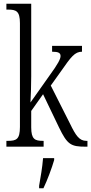

<svg xmlns="http://www.w3.org/2000/svg" viewBox="-20 -780 485 1021"><path d="M14 0H212V-31H208C166 -31 146 -39 146 -103V-190L209 -279L294 -102C338 -11 357 0 435 0H445V-31H439C402 -31 383 -59 353 -121L250 -325L305 -402C358 -478 378 -505 416 -505V-536H257V-505C290 -505 302 -499 302 -482C302 -467 290 -442 241 -375L142 -235C144 -257 146 -338 146 -374V-760H14V-729H22C66 -729 86 -721 86 -657V-105C86 -39 67 -31 22 -31H14ZM188 208V221H211C231 180 256 113 268 71V61H209C205 112 196 161 188 208Z"/></svg>

Font: Noto Serif Myanmar ExtraCondensed Light
Style: Regular
Weight: 300
Width: 2
Designer: Ben Mitchell and the Monotype Design Team
Foundry: Monotype Imaging Inc.
Version: Version 2.106